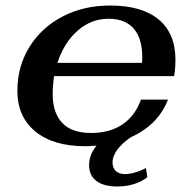

<svg xmlns="http://www.w3.org/2000/svg" viewBox="-20 -520 698 696"><path d="M171 -179Q171 -111 205.5 -74.5Q240 -38 310 -38Q378 -38 424 -69Q470 -100 491 -159H589Q553 -67 455 -23Q424 -2 406 21.5Q388 45 388 69Q388 89 400 100Q412 111 433 111Q450 111 470.5 105Q491 99 509 89L514 122Q497 137 468 146.5Q439 156 405 156Q356 156 329.5 136Q303 116 303 79Q303 41 330 8Q302 10 289 10Q173 10 108 -43.5Q43 -97 43 -191Q43 -279 86.5 -349.5Q130 -420 206.5 -460Q283 -500 379 -500Q494 -500 555 -449.5Q616 -399 616 -303Q616 -270 611 -244H176Q171 -209 171 -179ZM188 -292H495Q500 -370 469 -411Q438 -452 374 -452Q310 -452 261 -408.5Q212 -365 188 -292Z"/></svg>

Font: Fahkwang SemiBold
Style: Italic
Weight: 600
Italic angle: -10°
Version: Version 1.000; ttfautohint (v1.6)